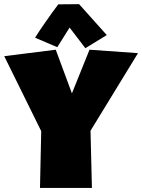

<svg xmlns="http://www.w3.org/2000/svg" viewBox="-40 -918 686 928"><path d="M627 -661.1 397.5 -286.1 404.3 -9.8H153.3L159.2 -284.2L-19.5 -646.5L229.5 -677.7L307.6 -466.8L392.6 -677.7ZM372.6 -685.1 296.4 -784.7 236.8 -689.9 129.4 -735.8Q138.7 -751 152.3 -771.2Q166 -791.5 181.2 -813.2Q196.3 -835 211.9 -856.7Q227.5 -878.4 241.7 -897L342.3 -897.9L476.1 -748.5Z"/></svg>

Font: Luckiest Guy
Style: Regular
Weight: 400
Designer: Astigmatic (AOETI)
Foundry: Astigmatic (AOETI)
Version: Version 1.000